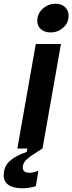

<svg xmlns="http://www.w3.org/2000/svg" viewBox="-81 -797 388 1030"><path d="M147 0H12L111 -561H246ZM119 -685Q119 -724 148.5 -750.5Q178 -777 217 -777Q248 -777 267.5 -759Q287 -741 287 -713Q287 -674 258 -648.5Q229 -623 190 -623Q159 -623 139 -640Q119 -657 119 -685ZM-61 144Q-61 97 -30 68Q1 39 62 18L66 0H146Q86 37 63.5 57Q41 77 41 101Q41 130 78 130Q97 130 125 119L111 202Q75 213 39 213Q-10 213 -35.5 195Q-61 177 -61 144Z"/></svg>

Font: Open Sauce One
Style: Bold Italic
Weight: 700
Italic angle: -10°
Designer: Alfredo Marco Pradil
Foundry: Creative Sauce Fz LLC
Version: Version 1.477